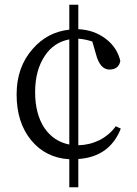

<svg xmlns="http://www.w3.org/2000/svg" viewBox="-20 -739 579 809"><path d="M272 50V-68Q172 -74 111 -148.5Q50 -223 50 -341Q50 -456 117 -532Q179 -604 272 -614V-719H310V-616Q376 -613 425 -576Q474 -539 487 -482Q480 -446 441 -446Q401 -446 384 -512L369 -564Q339 -574 310 -576V-127Q357 -128 398 -148Q440 -169 468 -207L489 -197Q442 -78 310 -69V50ZM272 -130V-573Q207 -561 169 -504Q128 -443 128 -351Q128 -259 167 -200Q206 -143 272 -130Z"/></svg>

Font: Cactus Classical Serif
Style: Regular
Weight: 400
Designer: Henry Chan (via Glyphwiki)、田海東、宇文滿月
Foundry: Moonlit Owen
Version: Version 1.000